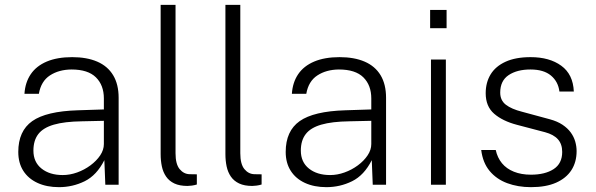

<svg xmlns="http://www.w3.org/2000/svg" viewBox="-20 -763 2462 793"><path d="M223.5 10Q173 10 135 -7.5Q97 -25 76.2 -57.5Q55.5 -90 55.5 -135.5Q55.5 -222 113.2 -262.8Q171 -303.5 301.5 -307.5L409 -311V-356.5Q409 -411 376.2 -443.5Q343.5 -476 275 -476Q223 -475.5 186.2 -451.5Q149.5 -427.5 140.5 -375.5H81Q84 -422.5 107 -456.5Q130 -490.5 173.2 -508.8Q216.5 -527 278 -527Q338.5 -527 381.5 -508.5Q424.5 -490 447.2 -452.5Q470 -415 470 -359V0H415L411 -101.5Q379.5 -39 329.8 -14.5Q280 10 223.5 10ZM239 -40Q269 -40 298.8 -50.8Q328.5 -61.5 353.5 -80Q378.5 -98.5 393.8 -121.2Q409 -144 409 -168V-264L319 -262Q246.5 -261 202.5 -248.2Q158.5 -235.5 138.2 -209.2Q118 -183 118 -141Q118 -93.5 151.5 -66.8Q185 -40 239 -40Z M754.5 5Q722 5 700.2 -5.2Q678.5 -15.5 666 -33.8Q653.5 -52 648.5 -75.8Q643.5 -99.5 643.5 -126.5V-743H705V-130Q705 -85 722 -64.5Q739 -44 763.5 -43.5L793 -43V-1Q783.5 2 772.8 3.5Q762 5 754.5 5Z M1022 5Q989.5 5 967.8 -5.2Q946 -15.5 933.5 -33.8Q921 -52 916 -75.8Q911 -99.5 911 -126.5V-743H972.5V-130Q972.5 -85 989.5 -64.5Q1006.5 -44 1031 -43.5L1060.5 -43V-1Q1051 2 1040.2 3.5Q1029.5 5 1022 5Z M1328 10Q1277.5 10 1239.5 -7.5Q1201.5 -25 1180.8 -57.5Q1160 -90 1160 -135.5Q1160 -222 1217.8 -262.8Q1275.5 -303.5 1406 -307.5L1513.5 -311V-356.5Q1513.5 -411 1480.8 -443.5Q1448 -476 1379.5 -476Q1327.5 -475.5 1290.8 -451.5Q1254 -427.5 1245 -375.5H1185.5Q1188.5 -422.5 1211.5 -456.5Q1234.5 -490.5 1277.8 -508.8Q1321 -527 1382.5 -527Q1443 -527 1486 -508.5Q1529 -490 1551.8 -452.5Q1574.5 -415 1574.5 -359V0H1519.5L1515.5 -101.5Q1484 -39 1434.2 -14.5Q1384.5 10 1328 10ZM1343.5 -40Q1373.5 -40 1403.2 -50.8Q1433 -61.5 1458 -80Q1483 -98.5 1498.2 -121.2Q1513.5 -144 1513.5 -168V-264L1423.5 -262Q1351 -261 1307 -248.2Q1263 -235.5 1242.8 -209.2Q1222.5 -183 1222.5 -141Q1222.5 -93.5 1256 -66.8Q1289.5 -40 1343.5 -40Z M1821.5 -517V0H1760V-517ZM1824.5 -722V-646.5H1756.5V-722Z M2173 10Q2119 10 2074.8 -6.5Q2030.5 -23 2002.2 -57Q1974 -91 1967.5 -143.5H2027.5Q2034.5 -111.5 2053.2 -88.8Q2072 -66 2102.5 -53.8Q2133 -41.5 2173 -41.5Q2231 -41.5 2266.5 -64.5Q2302 -87.5 2302 -135.5Q2302 -168 2284.2 -187.8Q2266.5 -207.5 2231 -217L2115 -247.5Q2056 -263 2021 -293.2Q1986 -323.5 1986 -378Q1986 -422 2006.2 -455.5Q2026.5 -489 2068 -508Q2109.5 -527 2171.5 -527Q2249.5 -527 2298.2 -491.5Q2347 -456 2350 -385H2290.5Q2285.5 -426 2255.5 -451Q2225.5 -476 2171 -476Q2115.5 -476 2080.8 -452.8Q2046 -429.5 2046 -380.5Q2046 -348.5 2069.2 -330.5Q2092.5 -312.5 2136 -301.5L2250.5 -270.5Q2282 -262 2303.2 -247.8Q2324.5 -233.5 2337.2 -216Q2350 -198.5 2355.8 -178.5Q2361.5 -158.5 2361.5 -139Q2361.5 -93.5 2340 -60.2Q2318.5 -27 2276.8 -8.5Q2235 10 2173 10Z"/></svg>

Font: Public Sans Thin ExtraLight
Style: Regular
Weight: 250
Version: Version 1.007